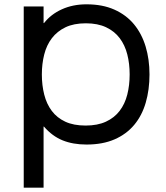

<svg xmlns="http://www.w3.org/2000/svg" viewBox="-20 -660 768 890"><path d="M673 -315Q673 -244 655.5 -184Q638 -124 602 -81Q566 -38 511 -14Q456 10 381 10Q318 10 270 -9.5Q222 -29 184 -73H182V210H90V-630H182V-553H184Q216 -594 267 -617Q318 -640 381 -640Q455 -640 510 -615.5Q565 -591 601 -547.5Q637 -504 655 -444.5Q673 -385 673 -315ZM581 -315Q581 -365 570 -408Q559 -451 535 -483Q511 -515 472 -533.5Q433 -552 378 -552Q322 -552 283.5 -533.5Q245 -515 220.5 -483Q196 -451 185 -407.5Q174 -364 174 -315Q174 -265 185 -221.5Q196 -178 220 -146Q244 -114 282.5 -96Q321 -78 377 -78Q432 -78 471 -96Q510 -114 534.5 -146Q559 -178 570 -221.5Q581 -265 581 -315Z"/></svg>

Font: TypoPRO Sinkin Sans
Style: 400 Regular
Weight: 400
Designer: Keith Bates
Foundry: K-Type
Version: Sinkin Sans (version 1.0)  by Keith Bates   •   © 2014   www